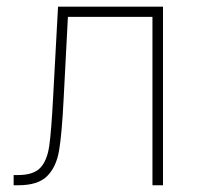

<svg xmlns="http://www.w3.org/2000/svg" viewBox="-20 -550 587 570"><path d="M20.5 -30.3H33.2Q79.1 -30.3 99.4 -51.5Q119.6 -72.8 126 -115.5Q132.3 -158.2 137.7 -261.7L152.3 -530.3H463.9V0H432.6V-500H181.6L168.9 -255.9Q163.6 -150.9 155.3 -102.5Q147 -54.2 119.9 -27.1Q92.8 0 34.2 0H20.5Z"/></svg>

Font: Pretendard JP Thin
Style: Regular
Weight: 100
Designer: Base glyphs from Inter by Rasmus Andersson; Hangeul glyphs from Noto Sans CJK(Source Han Sans) by Jang Soo-young and Kan
Foundry: Kil Hyung-jin
Version: Version 1.309